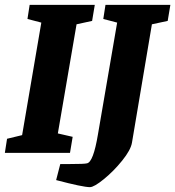

<svg xmlns="http://www.w3.org/2000/svg" viewBox="-34 -629 721 790"><path d="M345 -543 281 -529 204 -80 265 -66 254 0H-14L-5 -58L57 -73L136 -536L79 -551L88 -609H356ZM656 -543 591 -529 509 -42Q504 -12 469 31.5Q434 75 393.5 108Q353 141 336 141Q307 141 197 112L214 46H251Q314 46 324 43Q350 38 369 -76L448 -536L391 -551L400 -609H667Z"/></svg>

Font: Grenze
Style: Bold Italic
Weight: 700
Italic angle: -10°
Designer: Renata Polastri
Foundry: Omnibus-Type
Version: Version 1.002; ttfautohint (v1.8)